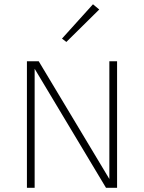

<svg xmlns="http://www.w3.org/2000/svg" viewBox="-20 -900 690 920"><path d="M109 -606.5H165.5L509 -34H504V-606.5H541V0H488L141.5 -578H146V0H109ZM298 -699 277 -715 425.5 -879.5 455.5 -854.5Z"/></svg>

Font: Karla ExtraLight
Style: Regular
Weight: 250
Designer: Jonathan Pinhorn
Version: Version 2.004;gftools[0.9.33]